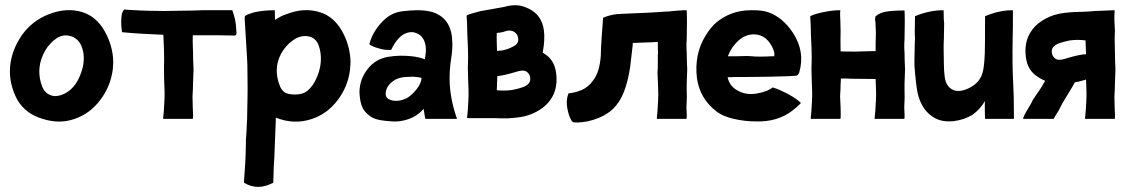

<svg xmlns="http://www.w3.org/2000/svg" viewBox="-20 -463 4401 751"><path d="M304 -415Q358 -397 389.5 -341Q421 -285 423 -223Q423 -212 421 -190Q412 -124 371.5 -71Q331 -18 272 2Q213 23 147 2Q81 -17 48 -72Q14 -136 19.5 -201.5Q25 -267 66 -326Q105 -381 170 -407Q241 -435 304 -415ZM304 -201Q313 -243 300.5 -278Q288 -313 255 -322Q227 -330 201 -313Q175 -296 156 -264Q122 -203 140 -139Q149 -106 169 -95Q194 -79 231 -96Q284 -121 304 -201Z M889 -422Q903 -384 904 -348Q906 -333 904 -328Q903 -324 895 -324Q860 -324 834 -325H772H734Q733 -310 735 -259Q735 -246 735.5 -229.5Q736 -213 736.5 -204.5Q737 -196 737 -191Q737 -183 735 -135Q735 -126 734.5 -114.5Q734 -103 733.5 -96Q733 -89 733 -85Q733 -63 734 -42Q736 -5 735 0L733 2H620Q618 2 618 0Q621 -23 623 -67Q625 -100 622 -152Q621 -192 622 -236Q622 -267 619 -325V-327Q532 -330 458 -337L457 -339Q451 -380 457 -410Q462 -423 465 -425Q468 -427 473 -425Q541 -421 557 -421Q625 -419 681 -421Q703 -421 724.5 -421.5Q746 -422 757 -422.5Q768 -423 772 -423H889Z M1232 -415Q1286 -398 1318 -341Q1349 -286 1351 -223Q1351 -212 1349 -190Q1341 -124 1300.5 -71Q1260 -18 1201 2Q1130 26 1059 -3Q1059 1 1058.5 15Q1058 29 1056.5 63Q1055 97 1054 128Q1054 142 1051 185Q1049 243 1049 251Q1049 252 1048 252Q988 284 935 252Q934 251 934 250Q941 162 941 134L942 82Q945 46 945 31Q947 5 947 -25Q948 -49 948 -73Q949 -104 948 -173Q948 -215 946 -241L937 -391Q937 -399 939 -401L948 -406Q958 -410 975 -415Q1012 -423 1054 -423Q1055 -423 1055 -422Q1055 -400 1056 -385Q1077 -400 1099 -407Q1169 -435 1232 -415ZM1232 -201Q1240 -242 1228 -281Q1216 -320 1177 -322Q1149 -323 1122.5 -303Q1096 -283 1079 -252Q1048 -193 1075 -126Q1086 -100 1108 -96Q1136 -90 1162 -97Q1185 -104 1205 -133Q1225 -165 1232 -201Z M1767 0Q1769 2 1765 2H1645L1643 0L1637 -37L1631 -31Q1611 -9 1579 2.5Q1547 14 1516 12Q1484 10 1468 7Q1441 2 1427 -9Q1405 -25 1397 -44Q1388 -64 1386 -101Q1386 -152 1418 -193Q1449 -233 1500 -241Q1543 -248 1590 -243Q1619 -240 1642 -231Q1643 -235 1643 -240Q1649 -271 1643 -292Q1636 -320 1614 -331Q1593 -342 1570 -334Q1536 -322 1510 -268H1509Q1486 -266 1461 -274Q1438 -280 1426 -289L1425 -290V-291Q1436 -336 1474 -377Q1500 -405 1534 -415Q1556 -421 1608 -423Q1656 -424 1687 -410Q1747 -381 1749 -302Q1751 -271 1744 -229Q1737 -185 1739 -136Q1743 -68 1767 0ZM1594 -97Q1627 -129 1629 -158Q1623 -161 1597 -163Q1564 -163 1547 -159Q1525 -154 1508.5 -138.5Q1492 -123 1489 -103Q1486 -84 1500 -75.5Q1514 -67 1537 -69Q1551 -70 1566 -77Q1579 -82 1594 -97Z M2028 -123Q2052 -133 2054 -151Q2055 -158 2052 -166Q2051 -172 2044 -179Q2040 -184 2032 -186Q2021 -189 1999 -182Q1952 -168 1925 -165Q1925 -147 1924 -138Q1924 -119 1923 -110Q1955 -107 1983 -111Q2009 -116 2028 -123ZM1960 -342Q1959 -341 1948 -338L1933 -335H1929L1923 -334Q1922 -318 1924 -264Q1932 -264 1946 -266Q1969 -271 1985 -280Q2007 -290 2007 -307Q2008 -328 1990 -339Q1978 -346 1960 -342ZM2118 -247Q2149 -223 2155 -179Q2163 -123 2139 -82Q2122 -53 2092 -34Q2064 -16 2031 -8Q2004 -2 1963 0Q1931 0 1916 -1H1809Q1807 -1 1807 -3Q1810 -26 1812 -70Q1814 -104 1811 -155Q1809 -196 1811 -239Q1811 -270 1808 -328Q1807 -386 1805 -401L1806 -402V-403Q1821 -410 1854 -418Q1855 -419 1874 -422L1908 -428Q1955 -437 1957 -437Q1963 -439 1963 -439Q2001 -447 2029 -437Q2067 -424 2086 -399Q2121 -355 2103 -259V-257Z M2666 -260Q2666 -247 2666.5 -230.5Q2667 -214 2667.5 -205Q2668 -196 2668 -191Q2668 -183 2666 -135V-123V-110Q2667 -82 2666 -68L2665 -45V-42Q2667 -5 2666 0L2664 2H2551Q2549 2 2549 0Q2552 -23 2554 -67Q2556 -100 2553 -152L2552 -172V-184Q2553 -191 2553 -210V-236V-248L2554 -255Q2553 -264 2553 -294V-299Q2549 -299 2542.5 -298.5Q2536 -298 2526.5 -297.5Q2517 -297 2510 -297L2483 -296L2455 -295V-287Q2454 -284 2454 -280L2445 -202Q2431 -110 2400 -64Q2379 -33 2353 -18Q2325 1 2277 12L2257 15H2255H2251L2245 16H2240Q2223 16 2222 15L2221 14Q2219 13 2217.5 11.5Q2216 10 2215 8Q2206 -8 2202 -26Q2191 -68 2204 -98Q2219 -99 2236 -104L2245 -107L2249 -109H2251Q2281 -121 2302 -151Q2325 -182 2330 -244Q2330 -264 2331 -279L2332 -291Q2333 -300 2333 -312Q2339 -386 2339 -393L2340 -394Q2366 -405 2395 -408H2404L2412 -409H2416Q2423 -409 2529 -414L2588 -418H2595L2604 -419L2614 -420L2639 -422Q2648 -423 2665 -423Q2666 -423 2666 -422Q2667 -407 2667 -379Q2667 -340 2666 -307Q2665 -300 2665 -284Q2665 -269 2666 -260Z M3112 -61V-60V-59Q3094 -41 3079 -30Q3022 14 2938 12Q2892 12 2846 1Q2809 -8 2785 -25Q2717 -76 2706 -158Q2695 -251 2740 -324Q2761 -358 2783 -376Q2807 -396 2837 -408Q2874 -423 2917 -423Q2960 -424 2985 -415Q3041 -396 3082 -334Q3130 -260 3106 -179Q3101 -168 3095 -167Q3094 -167 3065 -165Q3056 -165 3028 -164Q3000 -163 2991 -163Q2959 -163 2918 -162Q2847 -162 2826 -161Q2834 -122 2873 -105Q2902 -91 2939 -97Q2958 -100 2980 -108L2997 -117Q3002 -122 3006 -120Q3028 -113 3061 -96Q3096 -77 3112 -61ZM2867 -303Q2840 -278 2827 -243H2862Q2879 -244 2902 -244Q2907 -244 2920 -243Q2933 -242 2934 -242Q2949 -241 2977 -242Q2990 -243 3000 -243H3008Q3008 -246 3009 -250Q3009 -264 2998 -284Q2977 -321 2944 -327Q2902 -335 2867 -303Z M3518 -259Q3518 -246 3518.5 -229.5Q3519 -213 3519.5 -204.5Q3520 -196 3520 -191Q3520 -183 3518 -135V-123V-110Q3519 -80 3518 -67L3517 -45V-42Q3519 -5 3518 0L3516 2H3403Q3401 2 3401 0Q3404 -23 3406 -67Q3408 -100 3405 -152V-154Q3350 -155 3313 -155Q3300 -156 3269 -156Q3269 -142 3268 -135Q3268 -126 3267.5 -114.5Q3267 -103 3266.5 -96Q3266 -89 3266 -85Q3266 -84 3268 -42Q3269 -10 3268 0L3266 2H3153Q3151 2 3151 0Q3154 -23 3156 -67Q3158 -100 3155 -152Q3153 -192 3155 -236Q3155 -267 3152 -325Q3151 -383 3149 -398L3150 -399V-400Q3165 -408 3198 -415Q3236 -423 3265 -423Q3267 -423 3267 -422Q3265 -410 3267 -381Q3268 -362 3268 -341Q3267 -313 3268 -262Q3322 -260 3393 -263H3405V-293Q3406 -311 3406 -331Q3406 -345 3405 -355Q3405 -373 3404 -378Q3403 -380 3403 -387Q3403 -396 3404 -396Q3404 -400 3407 -401Q3420 -412 3443 -417Q3471 -422 3517 -422Q3518 -422 3518 -421Q3519 -406 3519 -378Q3519 -340 3518 -307Q3517 -299 3517 -284Q3517 -268 3518 -259Z M3943 -140Q3946 -91 3946 0Q3946 2 3944 2H3889H3835Q3833 2 3833 0Q3832 -21 3832 -50Q3832 -61 3833 -68Q3813 -35 3785 -15Q3752 6 3709 11Q3656 16 3623 -10Q3583 -39 3569 -100Q3562 -137 3557 -204Q3556 -208 3558 -291Q3560 -314 3558 -331Q3558 -340 3558.5 -367Q3559 -394 3559 -398Q3559 -400 3560 -400Q3615 -423 3670 -423Q3671 -423 3671 -422Q3671 -384 3673 -371Q3673 -364 3672.5 -342Q3672 -320 3672 -312Q3670 -283 3672 -212Q3672 -187 3675 -164Q3680 -120 3714 -109Q3741 -102 3777 -122Q3813 -142 3823 -178Q3830 -200 3832 -256Q3833 -277 3833 -398Q3833 -400 3834 -400Q3889 -423 3940 -423Q3942 -423 3942 -422Q3942 -347 3941 -311Q3939 -209 3943 -140Z M4120 -293Q4096 -283 4094 -265Q4093 -258 4096 -250Q4097 -244 4104 -237Q4108 -232 4116 -230Q4127 -227 4149 -234Q4201 -250 4228 -251L4226 -305Q4196 -309 4165 -305Q4140 -300 4120 -293ZM4341 -259Q4341 -246 4341.5 -229.5Q4342 -213 4342.5 -204.5Q4343 -196 4343 -191Q4343 -183 4341 -135Q4341 -126 4340.5 -114.5Q4340 -103 4339.5 -96Q4339 -89 4339 -85Q4339 -63 4340 -42Q4342 -5 4341 0L4339 2H4226Q4224 2 4224 0Q4227 -23 4229 -67Q4231 -100 4228 -152L4222 -150Q4204 -144 4184 -141Q4180 -133 4176 -126L4153 -88Q4137 -62 4136 -60L4120 -29L4110 -13Q4104 -4 4102 1L4100 2H3983V1H3982V-1Q3986 -13 3997 -31L4014 -60Q4018 -71 4034 -93L4053 -121L4068 -147Q4050 -154 4030 -169Q3999 -193 3993 -237Q3985 -293 4009 -334Q4026 -363 4056 -382Q4084 -400 4117 -408Q4144 -414 4185 -416Q4202 -416 4217 -417L4239 -418L4263 -420Q4328 -423 4338 -423Q4340 -423 4340 -422Q4338 -404 4339 -381Q4341 -343 4341 -341Q4339 -312 4341 -259Z"/></svg>

Font: Tovari Sans
Style: Bold
Weight: 700
Designer: Verneri Kontto, Denis Ignatov
Foundry: Verneri Kontto
Version: Version 1.10 May 7, 2019